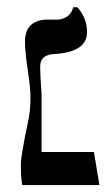

<svg xmlns="http://www.w3.org/2000/svg" viewBox="-20 -540 317 544"><path d="M261.7 -15.6H43Q39.1 -35.2 39.1 -74.2Q39.1 -97.7 58.6 -191.4Q66.4 -222.7 66.4 -265.6Q66.4 -289.1 58.6 -341.8Q50.8 -394.5 50.8 -421.9Q50.8 -480.5 109.4 -484.4H144.5Q179.7 -488.3 187.5 -519.5H199.2Q226.6 -488.3 226.6 -449.2Q226.6 -390.6 128.9 -386.7Q93.8 -382.8 93.8 -351.6Q93.8 -328.1 97.7 -273.4Q97.7 -214.8 97.7 -179.7V-109.4H246.1Z"/></svg>

Font: 和音 by 宁静之雨，公众号njzyshare
Style: Regular
Weight: 400
Designer: Steve Matteson
Foundry: Ascender Corporation
Version: Version 6.00;June 8, 2018;FontCreator 11.0.0.2388 32-bit